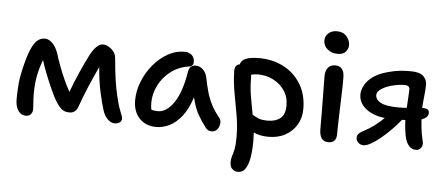

<svg xmlns="http://www.w3.org/2000/svg" viewBox="-60 -876 2978 1282"><g transform="rotate(5 1429.5 -235.5)"><path d="M129 11Q98 11 78 -16Q58 -43 58 -96Q58 -123 61 -177.5Q64 -232 79 -295Q98 -378 117.5 -425.5Q137 -473 159.5 -493Q182 -513 210 -513Q231 -513 249.5 -499.5Q268 -486 281 -465Q294 -444 301 -423Q311 -389 327.5 -344.5Q344 -300 364 -255Q384 -210 405 -173Q431 -243 459.5 -307.5Q488 -372 514 -423Q558 -508 601 -508Q615 -508 629 -502Q643 -496 653 -488Q669 -476 679 -459Q689 -442 691 -410Q697 -338 705.5 -280.5Q714 -223 724 -182Q739 -114 755 -75Q771 -36 771 -26Q771 -10 758.5 0Q746 10 724 10Q698 10 676 -12.5Q654 -35 643 -70Q628 -116 612 -190Q596 -264 589 -356Q558 -290 526.5 -215.5Q495 -141 474 -80Q458 -36 417 -36Q378 -36 355.5 -60.5Q333 -85 311 -125Q301 -144 282.5 -185Q264 -226 244.5 -275Q225 -324 211 -369Q191 -318 180 -263Q169 -208 169 -146Q169 -109 171.5 -80.5Q174 -52 174 -37Q174 -17 162.5 -3Q151 11 129 11Z M1003 10Q932 10 889.5 -35Q847 -80 847 -155Q847 -217 871 -279Q895 -341 937 -392.5Q979 -444 1033.5 -475.5Q1088 -507 1150 -507Q1177 -507 1196 -490.5Q1215 -474 1215 -444Q1215 -415 1184 -411Q1116 -401 1064.5 -361.5Q1013 -322 984.5 -265.5Q956 -209 956 -149Q956 -136 957 -125Q958 -114 960 -103Q977 -96 1004 -96Q1063 -96 1111.5 -167.5Q1160 -239 1182 -377Q1189 -421 1230 -421Q1258 -421 1278.5 -401.5Q1299 -382 1306 -352Q1317 -297 1329 -254Q1341 -211 1361 -171.5Q1381 -132 1416 -89Q1429 -74 1427 -51Q1425 -28 1411 -10.5Q1397 7 1374 7Q1359 7 1349 1Q1339 -5 1332 -15Q1301 -55 1277 -98Q1253 -141 1237 -210Q1211 -129 1173 -81Q1135 -33 1091 -11.5Q1047 10 1003 10Z M1573 261Q1551 261 1534.5 246.5Q1518 232 1518 200Q1518 178 1524.5 159Q1531 140 1537 111Q1543 82 1543 29Q1543 -44 1530.5 -115.5Q1518 -187 1504.5 -259Q1491 -331 1489 -406Q1488 -450 1522 -455Q1528 -482 1558.5 -495Q1589 -508 1649 -508Q1738 -508 1811 -470.5Q1884 -433 1927.5 -362.5Q1971 -292 1971 -195Q1971 -137 1944 -90.5Q1917 -44 1868.5 -17Q1820 10 1755 10Q1727 10 1701.5 5Q1676 0 1655 -10Q1657 19 1657 46Q1657 108 1649 156.5Q1641 205 1622.5 233Q1604 261 1573 261ZM1605 -374Q1605 -306 1615.5 -246Q1626 -186 1637 -128Q1652 -118 1675 -107.5Q1698 -97 1741 -97Q1793 -97 1825 -122.5Q1857 -148 1857 -209Q1857 -267 1827.5 -309.5Q1798 -352 1751 -375.5Q1704 -399 1650 -399Q1638 -399 1626 -397Q1614 -395 1603 -393Q1605 -384 1605 -374Z M2167 -582Q2125 -582 2098 -605.5Q2071 -629 2071 -663Q2071 -694 2093.5 -713Q2116 -732 2150 -732Q2192 -732 2215 -704.5Q2238 -677 2238 -646Q2238 -624 2221.5 -603Q2205 -582 2167 -582ZM2157 11Q2124 11 2110 -11Q2096 -33 2096 -71Q2096 -145 2095.5 -196.5Q2095 -248 2094.5 -285.5Q2094 -323 2093.5 -356Q2093 -389 2093 -427Q2093 -460 2109 -482Q2125 -504 2159 -504Q2186 -504 2202 -486.5Q2218 -469 2219 -433Q2220 -411 2219 -372.5Q2218 -334 2216.5 -287.5Q2215 -241 2213.5 -194Q2212 -147 2211 -107Q2210 -67 2210 -44Q2210 -20 2197.5 -4.5Q2185 11 2157 11Z M2391 11Q2372 11 2357 -2.5Q2342 -16 2342 -37Q2342 -51 2352.5 -62.5Q2363 -74 2389 -87Q2455 -121 2518 -183Q2469 -188 2429 -206.5Q2389 -225 2365.5 -255.5Q2342 -286 2342 -325Q2342 -354 2358.5 -386Q2375 -418 2412 -445.5Q2449 -473 2512 -490Q2556 -502 2589.5 -505.5Q2623 -509 2663 -509Q2724 -509 2748.5 -485.5Q2773 -462 2773 -428Q2773 -395 2768 -353Q2763 -311 2761 -272Q2782 -272 2795 -266Q2808 -260 2808 -241Q2808 -225 2795.5 -213.5Q2783 -202 2763 -195Q2765 -168 2767.5 -143Q2770 -118 2773 -100Q2776 -81 2781 -62Q2786 -43 2786 -35Q2786 -16 2774.5 -2.5Q2763 11 2745 11Q2716 11 2698.5 -8Q2681 -27 2672 -57Q2666 -77 2661.5 -112.5Q2657 -148 2656 -181H2634Q2607 -147 2573.5 -113Q2540 -79 2506 -51Q2472 -23 2442 -6Q2412 11 2391 11ZM2448 -331Q2448 -299 2484.5 -280Q2521 -261 2604 -261Q2617 -261 2630.5 -261.5Q2644 -262 2658 -263Q2660 -298 2662.5 -333Q2665 -368 2665 -386Q2665 -414 2631 -414Q2596 -414 2555 -404Q2513 -395 2480.5 -375Q2448 -355 2448 -331Z"/></g></svg>

Font: Shantell Sans Normal
Style: Regular
Weight: 500
Designer: Stephen Nixon, Anya Danilova, Shantell Martin
Foundry: Arrow Type
Version: Version 1.009;[a7da0bfa3]